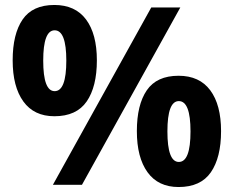

<svg xmlns="http://www.w3.org/2000/svg" viewBox="-20 -744 941 773"><path d="M199 -724Q283 -724 326.5 -665.5Q370 -607 370 -501Q370 -395 329 -335.5Q288 -276 199 -276Q117 -276 74 -335.5Q31 -395 31 -501Q31 -607 71 -665.5Q111 -724 199 -724ZM706 -714 310 0H193L589 -714ZM200 -622Q154 -622 154 -500Q154 -377 200 -377Q247 -377 247 -500Q247 -622 200 -622ZM699 -439Q783 -439 826.5 -380.5Q870 -322 870 -216Q870 -110 829 -50.5Q788 9 699 9Q617 9 574 -50.5Q531 -110 531 -216Q531 -322 571 -380.5Q611 -439 699 -439ZM700 -337Q654 -337 654 -215Q654 -92 700 -92Q747 -92 747 -215Q747 -337 700 -337Z"/></svg>

Font: Noto Sans Myanmar
Style: Bold
Weight: 700
Designer: Monotype Design Team
Foundry: Monotype Imaging Inc.
Version: Version 2.107; ttfautohint (v1.8.4.7-5d5b)